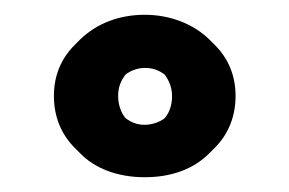

<svg xmlns="http://www.w3.org/2000/svg" viewBox="-20 -902 392 260"><path d="M140 -772C140 -783 143 -792 150 -801C156 -806 166 -810 176 -810C187 -810 195 -807 203 -801C209 -793 213 -783 213 -772C213 -761 210 -750 203 -742C197 -737 186 -733 176 -733C166 -733 158 -736 150 -742C144 -749 140 -760 140 -772ZM53 -772C53 -744 63 -720 81 -702L88 -695C108 -674 139 -662 176 -662C212 -662 242 -673 263 -694L264 -695L271 -702C289 -720 299 -744 299 -772C299 -800 289 -823 271 -841L264 -848C243 -869 211 -882 176 -882C141 -882 111 -870 89 -849L88 -848L81 -841C63 -823 53 -800 53 -772Z"/></svg>

Font: Hussar Woodtype
Style: Blk
Weight: 900
Foundry: Cannot Into Space Fonts
Version: Version 1.07